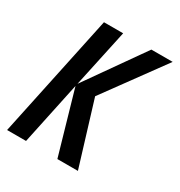

<svg xmlns="http://www.w3.org/2000/svg" viewBox="-134 -633 683 728"><g transform="rotate(30 207.5 -269.0)"><path d="M-0.5 0 113.3 -537.6H197.3L143.1 -285.2L320.8 -537.6H414.1L224.6 -277.8L309.6 0H219.7L140.6 -274.4L82.5 0Z"/></g></svg>

Font: Open Sans Condensed Medium
Style: Italic
Weight: 500
Width: 3
Italic angle: -12°
Designer: Monotype Design Team
Foundry: Monotype Imaging Inc.
Version: Version 3.000